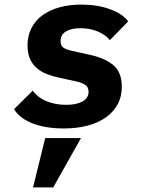

<svg xmlns="http://www.w3.org/2000/svg" viewBox="-20 -548 640 837"><path d="M258 12Q180 12 123.5 -9.5Q67 -31 41 -72L123 -153Q145 -122 183.5 -106.5Q222 -91 268 -91Q313 -91 339.5 -105.5Q366 -120 366 -148Q366 -169 351 -178.5Q336 -188 313 -193L239 -209Q210 -215 184.5 -225Q159 -235 140 -251.5Q121 -268 110.5 -292Q100 -316 100 -350Q100 -393 117.5 -426.5Q135 -460 166.5 -482.5Q198 -505 241 -516.5Q284 -528 334 -528Q403 -528 458 -508.5Q513 -489 539 -455L459 -373Q442 -395 408 -410Q374 -425 330 -425Q291 -425 267.5 -411Q244 -397 244 -369Q244 -348 257.5 -339.5Q271 -331 295 -326L372 -309Q437 -295 474 -264Q511 -233 511 -170Q511 -127 493 -93.5Q475 -60 442 -36.5Q409 -13 362.5 -0.5Q316 12 258 12ZM177 54H333L212 269H124Z"/></svg>

Font: IBM Plex Mono
Style: Bold Italic
Weight: 700
Italic angle: -9°
Monospace: yes
Designer: Mike Abbink, Paul van der Laan, Pieter van Rosmalen
Foundry: Bold Monday
Version: Version 2.3